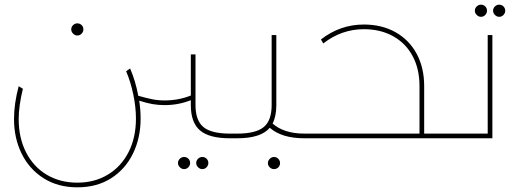

<svg xmlns="http://www.w3.org/2000/svg" viewBox="-20 -592 2208 822"><path d="M285 -466Q285 -477 293 -484.5Q301 -492 311 -492Q322 -492 329.5 -484.5Q337 -477 337 -466Q337 -456 329.5 -448Q322 -440 311 -440Q301 -440 293 -448Q285 -456 285 -466ZM1000 -10Q1000 -5 996.5 -2.5Q993 0 980 0H964Q876 0 836.5 -33.5Q797 -67 797 -142V-163Q744 -142 685 -142Q657 -142 632 -146.5Q607 -151 576 -161Q582 -122 582 -84Q582 -2 549.5 65Q517 132 456 171Q395 210 311 210Q228 210 166.5 171Q105 132 72.5 65.5Q40 -1 40 -82Q40 -148 60 -223L78 -212Q60 -138 60 -82Q60 -2 91.5 60Q123 122 180 156Q237 190 311 190Q385 190 442 155.5Q499 121 530.5 59Q562 -3 562 -84Q562 -134 550.5 -188.5Q539 -243 520 -287L537 -299Q560 -246 572 -182Q607 -172 632 -167Q657 -162 685 -162Q744 -162 797 -183V-359H817V-142Q817 -76 851 -48Q885 -20 964 -20H980Q993 -20 996.5 -17.5Q1000 -15 1000 -10ZM820 106Q820 95 828 87.5Q836 80 846 80Q857 80 864.5 87.5Q872 95 872 106Q872 116 864.5 124Q857 132 846 132Q836 132 828 124Q820 116 820 106ZM742 106Q742 95 750 87.5Q758 80 768 80Q779 80 786.5 87.5Q794 95 794 106Q794 116 786.5 124Q779 132 768 132Q758 132 750 124Q742 116 742 106Z M1312 -10Q1312 -5 1308.5 -2.5Q1305 0 1292 0H1283Q1186 0 1135 -45Q1097 0 996 0H980Q967 0 963.5 -2.5Q960 -5 960 -10Q960 -15 963.5 -17.5Q967 -20 980 -20H996Q1075 -20 1109 -48Q1143 -76 1143 -142V-442H1163V-142Q1163 -94 1147 -63Q1196 -20 1283 -20H1292Q1305 -20 1308.5 -17.5Q1312 -15 1312 -10ZM1127 106Q1127 96 1135 88Q1143 80 1153 80Q1164 80 1171.5 88Q1179 96 1179 106Q1179 117 1171.5 124.5Q1164 132 1153 132Q1143 132 1135 124.5Q1127 117 1127 106Z M1950 -10Q1950 -5 1946.5 -2.5Q1943 0 1930 0H1292Q1279 0 1275.5 -2.5Q1272 -5 1272 -10Q1272 -15 1275.5 -17.5Q1279 -20 1292 -20H1776V-223Q1776 -297 1746.5 -352Q1717 -407 1663 -437Q1609 -467 1538 -467Q1442 -467 1364 -406L1354 -423Q1436 -487 1538 -487Q1615 -487 1673.5 -454Q1732 -421 1764 -361.5Q1796 -302 1796 -223V-20H1930Q1943 -20 1946.5 -17.5Q1950 -15 1950 -10Z M2088 -442V0H1930Q1917 0 1913.5 -2.5Q1910 -5 1910 -10Q1910 -15 1913.5 -17.5Q1917 -20 1930 -20H2068V-442ZM2091 -546Q2091 -557 2099 -564.5Q2107 -572 2117 -572Q2128 -572 2135.5 -564.5Q2143 -557 2143 -546Q2143 -536 2135.5 -528Q2128 -520 2117 -520Q2107 -520 2099 -528Q2091 -536 2091 -546ZM2013 -546Q2013 -557 2021 -564.5Q2029 -572 2039 -572Q2050 -572 2057.5 -564.5Q2065 -557 2065 -546Q2065 -536 2057.5 -528Q2050 -520 2039 -520Q2029 -520 2021 -528Q2013 -536 2013 -546Z"/></svg>

Font: Montserrat-Arabic Thin
Style: Regular
Weight: 250
Designer: Mohamed Gaber
Foundry: Kief Type Foundry
Version: Version 5.008